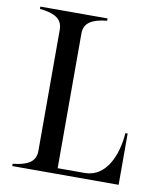

<svg xmlns="http://www.w3.org/2000/svg" viewBox="-80 -765 702 830"><g transform="rotate(10 271.0 -350.0)"><path d="M487 -225C480 -126 437 -25 344 -25H225V-616C225 -664 260 -683 325 -690V-700H30V-690C95 -683 130 -664 130 -616V-84C130 -36 95 -17 30 -10V0H497V-225Z"/></g></svg>

Font: Sprat Condesed
Style: Regular
Weight: 400
Width: 3
Designer: Ethan Nakache
Foundry: Collletttivo
Version: Version 2.000;Glyphs 3.2 (3217)